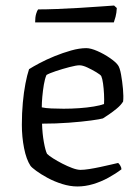

<svg xmlns="http://www.w3.org/2000/svg" viewBox="-20 -674 506 694"><path d="M260 0Q233 0 204.5 -9Q176 -18 152 -31Q128 -44 111 -56.5Q94 -69 90 -75Q75 -98 67 -138.5Q59 -179 59 -223Q59 -265 62.5 -303Q66 -341 72 -372Q78 -403 85 -424Q99 -433 123.5 -446Q148 -459 177.5 -471Q207 -483 237 -491.5Q267 -500 292 -500Q308 -500 332 -489.5Q356 -479 377 -464.5Q398 -450 406 -439Q413 -430 417.5 -405Q422 -380 424.5 -352.5Q427 -325 425 -307Q417 -294 402.5 -282Q388 -270 374 -260.5Q360 -251 352 -246Q342 -243 309 -238.5Q276 -234 229 -230.5Q182 -227 132 -227Q133 -191 138.5 -160.5Q144 -130 150 -118Q157 -111 172 -101.5Q187 -92 205.5 -82.5Q224 -73 241.5 -66.5Q259 -60 271 -60Q284 -60 303 -63Q322 -66 343 -70.5Q364 -75 381 -79Q398 -83 407 -85Q411 -82 415 -75Q419 -68 419 -62Q398 -46 371.5 -31.5Q345 -17 316.5 -8.5Q288 0 260 0ZM210 -281Q238 -281 266.5 -283Q295 -285 319 -289Q343 -293 356 -298Q357 -313 356 -333.5Q355 -354 352.5 -372Q350 -390 346 -399Q343 -404 328 -413Q313 -422 296 -430Q279 -438 267 -438Q256 -438 231 -431.5Q206 -425 182 -417Q158 -409 148 -403Q142 -389 138.5 -368Q135 -347 133 -325Q131 -303 131 -286Q144 -283 165.5 -282Q187 -281 210 -281ZM107 -593Q107 -612 110.6 -624Q114.2 -636 117.8 -640Q145.7 -640 185.8 -641.5Q225.8 -643 267.2 -645.5Q308.6 -648 342.8 -650.5Q377 -653 392.3 -654L402.2 -645Q401.3 -627 397.7 -613.5Q394.1 -600 391.4 -593Z"/></svg>

Font: Texturina 12pt ExtraLight
Style: Regular
Weight: 250
Designer: Guillermo Torres Carreño
Foundry: Omnibus-Type
Version: Version 1.002